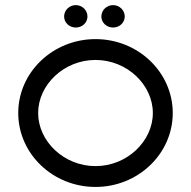

<svg xmlns="http://www.w3.org/2000/svg" viewBox="-20 -740 756 760"><path d="M131 -292.6C131 -404.1 232.8 -502.7 358 -502.7C483.2 -502.7 585 -404.1 585 -292.6C585 -181.1 483.2 -82.5 358 -82.5C232.8 -82.5 131 -181.1 131 -292.6ZM52.2 -292.6C52.2 -131.1 189.4 0 358 0C526.6 0 663.8 -131.1 663.8 -292.6C663.8 -454.1 526.6 -585.2 358 -585.2C189.4 -585.2 52.2 -454.1 52.2 -292.6ZM280 -631C305 -631 326.2 -649.8 326.2 -674.8C326.2 -699.8 305 -719.8 280 -719.8C255 -719.8 233.8 -699.8 233.8 -674.8C233.8 -649.8 255 -631 280 -631ZM427.5 -631C452.5 -631 473.8 -649.8 473.8 -674.8C473.8 -699.8 452.5 -719.8 427.5 -719.8C402.5 -719.8 381.2 -699.8 381.2 -674.8C381.2 -649.8 402.5 -631 427.5 -631Z"/></svg>

Font: Hi.
Style: Regular
Weight: 400
Designer: Mew Too, Robert Jablonski
Foundry: Cannot Into Space Fonts
Version: Version 1.996